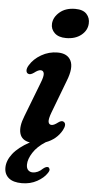

<svg xmlns="http://www.w3.org/2000/svg" viewBox="-73 -746 495 1009"><g transform="rotate(5 174.5 -241.5)"><path d="M247 -553.5Q207 -553.5 186 -573.8Q165 -594 167 -623Q169.5 -657.5 200.8 -684Q232 -710.5 282.5 -710.5Q323.5 -710.5 342.5 -689.8Q361.5 -669 359.5 -639Q357.5 -603 326.5 -578.2Q295.5 -553.5 247 -553.5ZM205 -157.5Q191.5 -121.5 194.2 -106.8Q197 -92 211.5 -92Q224 -92 244.5 -108Q262.5 -121.5 273.5 -114Q290.5 -103 273 -70Q245.5 -20 188.5 1Q145 28.5 122.8 63.2Q100.5 98 100.5 127Q100.5 146.5 110 155.8Q119.5 165 133.5 165Q162 165 186.5 140.5Q202 128 212.5 130.5Q218.5 132.5 220.8 140.5Q223 148.5 213.5 162Q197 187.5 161.8 207Q126.5 226.5 82 226.5Q36 226.5 12.5 206.8Q-11 187 -11 153Q-11 115.5 17.5 78.8Q46 42 105.5 9.5Q62 2.5 52 -33.2Q42 -69 65 -126L134 -305Q149.5 -343.5 146.5 -358.5Q143.5 -373.5 129 -373.5Q116 -373.5 95 -357Q75.5 -343 63.5 -350Q55.5 -354.5 55 -366.2Q54.5 -378 64 -393.5Q84.5 -428 124.2 -451Q164 -474 210 -474Q262.5 -474 280.5 -437.2Q298.5 -400.5 270.5 -330Z"/></g></svg>

Font: Fraunces 9pt S050 SemiBold
Style: Italic
Weight: 600
Italic angle: -16°
Version: Version 1.000; ttfautohint (v1.8.3)